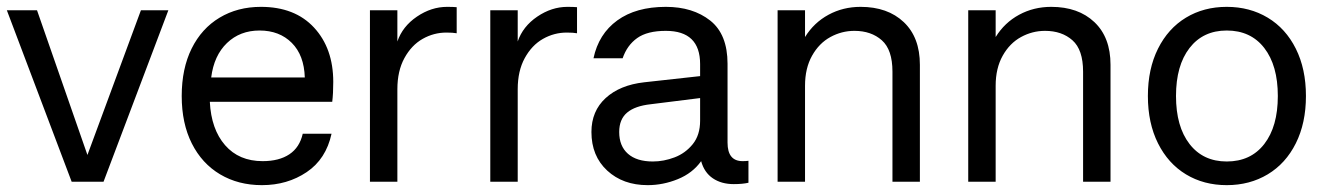

<svg xmlns="http://www.w3.org/2000/svg" viewBox="-22 -530 3870 560"><path d="M233 -78 389 -500H469L280 0H187L-2 -500H86Z M947 -233H590Q594 -153 634.5 -106.5Q675 -60 744 -60Q792 -60 822 -80Q852 -100 861 -140H945Q929 -66 872.5 -28Q816 10 742 10Q673 10 620 -21.5Q567 -53 537.5 -111.5Q508 -170 508 -250Q508 -330 537 -388.5Q566 -447 618.5 -478.5Q671 -510 739 -510Q838 -510 894 -449.5Q950 -389 950 -291Q950 -257 947 -233ZM867 -304Q865 -369 829 -405Q793 -441 735 -441Q678 -441 640 -404.5Q602 -368 594 -304Z M1057 0V-500H1137V-409Q1152 -453 1194 -481.5Q1236 -510 1282 -510Q1301 -510 1310 -509V-433Q1299 -435 1280 -435Q1243 -435 1210.5 -416.5Q1178 -398 1157.5 -360.5Q1137 -323 1137 -270V0Z M1408 0V-500H1488V-409Q1503 -453 1545 -481.5Q1587 -510 1633 -510Q1652 -510 1661 -509V-433Q1650 -435 1631 -435Q1594 -435 1561.5 -416.5Q1529 -398 1508.5 -360.5Q1488 -323 1488 -270V0Z M2161 -61V3Q2144 7 2118 7Q2082 7 2057 -10Q2032 -27 2023 -60Q1998 -25 1955 -7.5Q1912 10 1867 10Q1795 10 1749 -32.5Q1703 -75 1703 -145Q1703 -206 1744.5 -244Q1786 -282 1857 -290L2020 -308V-343Q2020 -440 1920 -440Q1866 -440 1836.5 -419Q1807 -398 1794 -360H1709Q1724 -431 1778.5 -470.5Q1833 -510 1920 -510Q1999 -510 2049.5 -470Q2100 -430 2100 -344V-114Q2100 -60 2144 -60Q2153 -60 2161 -61ZM2020 -178V-244L1876 -226Q1830 -221 1807 -201.5Q1784 -182 1784 -145Q1784 -104 1809.5 -81.5Q1835 -59 1882 -59Q1914 -59 1945.5 -71Q1977 -83 1998.5 -109.5Q2020 -136 2020 -178Z M2661 -341V0H2581V-321Q2581 -385 2550 -412.5Q2519 -440 2470 -440Q2433 -440 2400 -422Q2367 -404 2346.5 -367.5Q2326 -331 2326 -280V0H2246V-500H2326V-422Q2352 -464 2394.5 -487Q2437 -510 2488 -510Q2567 -510 2614 -465.5Q2661 -421 2661 -341Z M3217 -341V0H3137V-321Q3137 -385 3106 -412.5Q3075 -440 3026 -440Q2989 -440 2956 -422Q2923 -404 2902.5 -367.5Q2882 -331 2882 -280V0H2802V-500H2882V-422Q2908 -464 2950.5 -487Q2993 -510 3044 -510Q3123 -510 3170 -465.5Q3217 -421 3217 -341Z M3787 -250Q3787 -171 3757.5 -112Q3728 -53 3675.5 -21.5Q3623 10 3556 10Q3489 10 3437 -21.5Q3385 -53 3355.5 -112Q3326 -171 3326 -250Q3326 -329 3355.5 -388Q3385 -447 3437 -478.5Q3489 -510 3556 -510Q3623 -510 3675.5 -478.5Q3728 -447 3757.5 -388Q3787 -329 3787 -250ZM3408 -250Q3408 -161 3447.5 -110Q3487 -59 3556 -59Q3626 -59 3665.5 -110Q3705 -161 3705 -250Q3705 -339 3665.5 -390Q3626 -441 3556 -441Q3487 -441 3447.5 -390Q3408 -339 3408 -250Z"/></svg>

Font: CBA Beacon Sans
Style: Regular
Weight: 400
Designer: Wei Huang
Foundry: Wei Huang
Version: Version 1.002